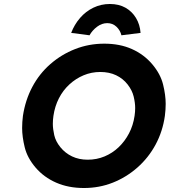

<svg xmlns="http://www.w3.org/2000/svg" viewBox="-20 -933 851 963"><path d="M401 10Q323 10 261.5 -17Q200 -44 158.5 -92.5Q117 -141 104 -194Q91 -247 91 -291Q91 -321 95 -352Q107 -431 142 -497Q177 -563 232.5 -611.5Q288 -660 357 -687Q426 -714 503 -714Q581 -714 641.5 -687Q702 -660 743.5 -611Q785 -562 798 -509Q811 -456 811 -412Q811 -383 807 -352Q796 -274 760.5 -208Q725 -142 669.5 -93Q614 -44 546 -17Q478 10 401 10ZM420 -132Q465 -132 504.5 -148.5Q544 -165 575 -194.5Q606 -224 627 -264Q648 -304 655 -352Q658 -372 658 -391Q658 -417 650.5 -448.5Q643 -480 620 -509.5Q597 -539 562.5 -555.5Q528 -572 483 -572Q439 -572 399.5 -555.5Q360 -539 328 -509.5Q296 -480 275.5 -440Q255 -400 248 -352Q245 -331 245 -312Q245 -287 252 -255.5Q259 -224 283 -194.5Q307 -165 341.5 -148.5Q376 -132 420 -132ZM429 -756 337 -768Q353 -810 381.5 -843Q410 -876 448.5 -894.5Q487 -913 531 -913Q576 -913 609 -894.5Q642 -876 662 -843Q682 -810 685 -768L589 -756Q583 -781 564 -799Q545 -817 518 -817Q491 -817 467 -799Q443 -781 429 -756Z"/></svg>

Font: Lexend SemBd
Style: Italic
Weight: 600
Italic angle: -8.13011°
Designer: Bonnie Shaver-Troup, Thomas Jockin
Foundry: Lexend
Version: Version 1.007